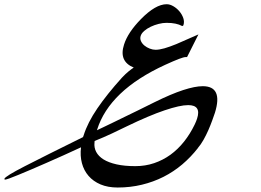

<svg xmlns="http://www.w3.org/2000/svg" viewBox="-520 -523 1213 891"><path d="M-81.5 138.7Q-84 162.1 -73.5 182.1Q-63 202.1 -39.6 216.8Q-16.1 231.4 20.8 239.7Q57.6 248 107.9 248Q154.3 248 195.3 234.1Q236.3 220.2 271 195.1Q305.7 169.9 334 134.3Q362.3 98.6 383.3 55.2Q387.2 47.4 389.9 40.3Q392.6 33.2 394.5 27.8Q415 -35.2 353.5 -35.2Q315.4 -35.2 243.7 -11Q171.9 13.2 67.9 63.5Q37.1 78.6 -0.2 96.2Q-37.6 113.8 -81.1 131.3Q-81.1 134.3 -81.1 135.3Q-81.1 136.2 -81.5 138.7ZM398.4 164.1Q365.7 206.1 325.7 240Q285.6 273.9 238.8 297.6Q191.9 321.3 138.4 334.2Q85 347.2 25.9 347.2Q-19.5 347.2 -53.5 332.8Q-87.4 318.4 -109.1 293.2Q-130.9 268.1 -139.9 233.9Q-148.9 199.7 -144 160.6Q-185.1 179.7 -225.8 198Q-266.6 216.3 -304.4 232.9Q-342.3 249.5 -375.5 263.7Q-408.7 277.8 -434.1 288.3Q-459.5 298.8 -475.8 304.7Q-492.2 310.5 -496.1 310.5Q-500.5 310.5 -499.5 306.6Q-495.6 294.9 -404.8 248.3Q-314 201.7 -134.8 113.3L-131.8 105Q-113.3 45.9 -68.1 -20.3Q-22.9 -86.4 45.9 -162.6Q63 -180.7 76.9 -191.9Q90.8 -203.1 100.6 -209.5Q30.3 -238.3 55.7 -316.4Q73.2 -372.1 133.8 -434.1Q201.7 -503.4 253.4 -503.4Q268.6 -503.4 284.4 -494.1Q300.3 -484.9 312.5 -470.5Q324.7 -456.1 330.6 -439Q336.4 -421.9 331.1 -405.8Q329.1 -402.3 325.2 -402.3Q311.5 -409.7 294.2 -413.3Q276.9 -417 252.9 -417Q235.8 -417 216.3 -412.1Q196.8 -407.2 179.4 -398.9Q162.1 -390.6 149.4 -379.6Q136.7 -368.7 132.8 -356.4Q128.9 -343.8 134.3 -332Q139.6 -320.3 150.4 -311.5Q161.1 -302.7 175 -297.4Q189 -292 202.1 -292Q219.2 -292 243.2 -298.8Q267.1 -305.7 298.3 -318.4L400.9 -363.3L348.1 -258.3H342.8Q333 -258.3 309.6 -249.3Q286.1 -240.2 246.6 -222.2Q116.7 -162.6 37.8 -87.2Q-41 -11.7 -69.3 78.6L-70.3 81.5Q-61 77.1 -40 67.1Q-19 57.1 7.6 44.2Q34.2 31.2 63.7 16.8Q93.3 2.4 119.9 -10.5Q146.5 -23.4 167.2 -33.9Q188 -44.4 197.3 -48.8Q274.4 -86.9 329.8 -105Q385.3 -123 420.9 -123Q515.6 -123 477.5 0Q472.7 14.6 464.8 36.1Q457 57.6 446.8 81.1Q436.5 104.5 424.1 126.5Q411.6 148.4 398.4 163.6Z"/></svg>

Font: XB Khoramshahr
Style: Italic
Weight: 400
Italic angle: -12°
Designer: Behnam
Foundry: Irmug
Version: Version 8.005 2009